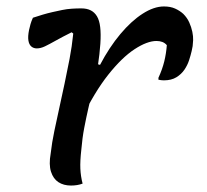

<svg xmlns="http://www.w3.org/2000/svg" viewBox="-20 -568 640 595"><path d="M82 -513Q97 -518 112 -522.5Q127 -527 142.5 -530.5Q158 -534 172.5 -537Q187 -540 202 -541Q217 -542 232 -542Q249 -542 261 -536Q273 -530 280.5 -517.5Q288 -505 290.5 -484Q293 -463 291 -432.5Q289 -402 283 -362Q276 -327 268.5 -295.5Q261 -264 254 -233.5Q247 -203 241 -171.5Q235 -140 232 -104Q228 -69 229 -45.5Q230 -22 236 1Q228 4 219 5.5Q210 7 200 7Q177 7 161 -3.5Q145 -14 138 -36Q131 -58 137 -92Q141 -127 148.5 -162.5Q156 -198 164 -234.5Q172 -271 180 -308.5Q188 -346 195.5 -385Q203 -424 207 -464L202 -468Q172 -453 152.5 -442Q133 -431 119.5 -424.5Q106 -418 94 -418Q84 -418 77 -424Q70 -430 68 -442.5Q66 -455 70 -475Q72 -484 74.5 -493Q77 -502 82 -513ZM488 -548Q508 -548 522.5 -541.5Q537 -535 548 -525Q560 -513 566.5 -498.5Q573 -484 576 -469.5Q579 -455 578.5 -443.5Q578 -432 577 -425L574 -410Q571 -397 566 -381.5Q561 -366 551.5 -352Q542 -338 526.5 -328.5Q511 -319 488 -319Q484 -319 479.5 -319.5Q475 -320 471 -321V-327Q483 -353 489 -377.5Q495 -402 497 -428Q491 -435 483 -438Q475 -441 465 -441Q436 -441 397 -415.5Q358 -390 315.5 -336.5Q273 -283 233 -200L265 -374L290 -367Q319 -422 353 -462.5Q387 -503 422 -525.5Q457 -548 488 -548Z"/></svg>

Font: Rec Mono Duotone
Style: Italic
Weight: 400
Italic angle: -10°
Monospace: yes
Version: Version 1.085; ttfautohint (v1.8.4.7-5d5b)